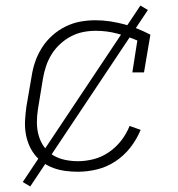

<svg xmlns="http://www.w3.org/2000/svg" viewBox="-20 -611 640 692"><path d="M261 8Q238 8 215.5 5Q193 2 172.5 -5.5Q152 -13 134.5 -25.5Q117 -38 104 -55Q91 -72 83 -92.5Q75 -113 72 -135Q69 -157 70.5 -180Q72 -203 75 -226L94 -336Q98 -363 107 -389Q116 -415 131.5 -439.5Q147 -464 169 -483.5Q191 -503 216.5 -515.5Q242 -528 269 -533Q296 -538 324 -538Q351 -538 377 -534Q403 -530 427.5 -523.5Q452 -517 475.5 -507.5Q499 -498 522 -486L499 -350H457L475 -465Q440 -480 402.5 -490Q365 -500 325 -500Q302 -500 279.5 -495.5Q257 -491 236 -480Q215 -469 197 -452.5Q179 -436 166.5 -416Q154 -396 146.5 -374Q139 -352 135 -329L117 -219Q113 -195 113 -170.5Q113 -146 119 -124Q125 -102 138 -83Q151 -64 170.5 -52Q190 -40 213.5 -35Q237 -30 261 -30Q289 -30 318 -37.5Q347 -45 372.5 -62.5Q398 -80 417 -104.5Q436 -129 447 -157L487 -143Q473 -109 450 -79.5Q427 -50 396 -29.5Q365 -9 330 -0.5Q295 8 261 8ZM89 61 62 45 486 -591 513 -575Z"/></svg>

Font: Iosevka Slab XLtEx
Style: Italic
Weight: 200
Width: 7
Italic angle: -9°
Monospace: yes
Designer: Belleve Invis
Foundry: Belleve Invis
Version: Version 11.1.0; ttfautohint (v1.8.3)